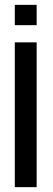

<svg xmlns="http://www.w3.org/2000/svg" viewBox="-20 -771 220 791"><path d="M41 0H131V-596.5H41ZM41 -751V-667.3H131V-751Z"/></svg>

Font: Anybody Thin Condensed
Style: Regular
Weight: 100
Width: 3
Version: Version 1.113;gftools[0.9.25]